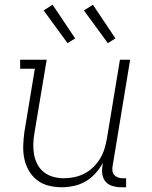

<svg xmlns="http://www.w3.org/2000/svg" viewBox="-20 -782 640 810"><path d="M240 8Q212 8 184.5 1Q157 -6 136 -22.5Q115 -39 101.5 -62.5Q88 -86 82.5 -113Q77 -140 78 -168.5Q79 -197 83 -226L127 -492H65V-530H177L125 -219Q121 -196 120.5 -173Q120 -150 124 -128.5Q128 -107 138.5 -87.5Q149 -68 166 -55Q183 -42 204.5 -36Q226 -30 249 -30Q271 -30 293 -34.5Q315 -39 335.5 -49.5Q356 -60 373 -76.5Q390 -93 402 -112.5Q414 -132 420.5 -153.5Q427 -175 431 -197L486 -530H529L455 -81Q453 -71 454.5 -61Q456 -51 462 -44Q468 -37 477.5 -33.5Q487 -30 497 -30H512V8H491Q473 8 455.5 3Q438 -2 426.5 -14.5Q415 -27 412 -45Q409 -63 412 -81L414 -95Q401 -71 382.5 -50.5Q364 -30 340.5 -16.5Q317 -3 291 2.5Q265 8 240 8ZM435 -600 334 -738 372 -762 467 -620ZM265 -600 164 -738 202 -762 297 -620Z"/></svg>

Font: Iosevka Slab XLtEx
Style: Italic
Weight: 200
Width: 7
Italic angle: -9°
Monospace: yes
Designer: Belleve Invis
Foundry: Belleve Invis
Version: Version 11.1.0; ttfautohint (v1.8.3)